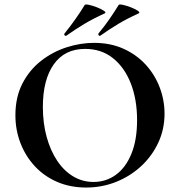

<svg xmlns="http://www.w3.org/2000/svg" viewBox="-20 -828 806 860"><path d="M366 12Q294 12 235.5 -13.5Q177 -39 135.5 -84Q94 -129 71.5 -187.5Q49 -246 49 -312Q49 -393 80.5 -454Q112 -515 164 -555.5Q216 -596 278 -616Q340 -636 401 -636Q475 -636 533.5 -609.5Q592 -583 633 -538Q674 -493 695.5 -436Q717 -379 717 -319Q717 -249 689 -189Q661 -129 612.5 -84Q564 -39 500.5 -13.5Q437 12 366 12ZM399 -13Q455 -13 499 -45Q543 -77 568.5 -139Q594 -201 594 -290Q594 -382 566 -454Q538 -526 486 -567.5Q434 -609 361 -609Q270 -609 221 -540Q172 -471 172 -349Q172 -276 189 -214.5Q206 -153 236.5 -107.5Q267 -62 308.5 -37.5Q350 -13 399 -13ZM277 -668Q273 -666 269.5 -670Q266 -674 269 -678Q295 -710 317.5 -742Q340 -774 359 -805Q361 -810 377.5 -806.5Q394 -803 413.5 -795.5Q433 -788 445 -780Q457 -772 449 -768Q398 -745 358 -721Q318 -697 277 -668ZM429 -668Q425 -666 422 -670Q419 -674 421 -678Q447 -709 469.5 -741.5Q492 -774 511 -805Q513 -810 529.5 -806.5Q546 -803 565.5 -795.5Q585 -788 597 -780Q609 -772 601 -768Q550 -745 510 -721Q470 -697 429 -668Z"/></svg>

Font: Cormorant Light
Style: Bold
Weight: 700
Version: Version 4.000